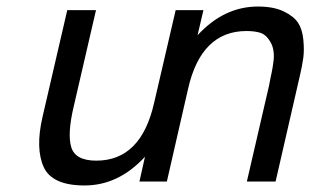

<svg xmlns="http://www.w3.org/2000/svg" viewBox="-20 -555 950 588"><path d="M275 -63Q412 -63 452 -240L518 -524H603L585 -447Q666 -535 770 -535Q818 -535 849 -520Q880 -505 893 -485Q906 -465 909 -433Q912 -402 909 -379Q905 -351 899 -326L824 1H736L804 -293Q806 -303 808.5 -316.5Q811 -330 812 -333Q815 -346 818 -371Q820 -390 816 -407Q813 -420 804 -433Q793 -449 779 -454Q761 -460 735 -460Q596 -460 556 -283L491 1H407L424 -75Q343 13 239 13Q140 13 114 -43Q88 -100 110 -196L186 -524H274L206 -230Q186 -146 198 -105Q210 -63 275 -63Z"/></svg>

Font: Miedinger
Style: Italic
Weight: 400
Italic angle: -13°
Version: Version 001.000